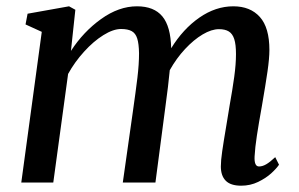

<svg xmlns="http://www.w3.org/2000/svg" viewBox="-20 -579 948 609"><path d="M865 -56.5Q856.5 -44 840 -29Q823.5 -14 798.8 -2Q774 10 745 10Q711.5 10 696 -5.8Q680.5 -21.5 680.5 -51Q680.5 -70 684.8 -99.2Q689 -128.5 698 -181.5L705 -224L708 -242.5Q717.5 -295.5 723 -335.5Q728.5 -375.5 728.5 -407.5Q728.5 -438 723 -455Q717.5 -472 705.8 -479.2Q694 -486.5 674.5 -486.5Q651 -486.5 622.8 -469.8Q594.5 -453 567 -423.5Q539.5 -394 518.5 -356.5Q514 -308.5 504.5 -239.5L473 0H369.5L401 -222Q410.5 -288.5 415.8 -332Q421 -375.5 421 -410Q420.5 -440.5 415.2 -457Q410 -473.5 397.8 -480.2Q385.5 -487 364 -487Q339 -487 307.8 -467.5Q276.5 -448 246.8 -415.2Q217 -382.5 196 -344.5L149 0H47.5L112.5 -478L61 -501.5L67.5 -535.5L199 -559L219 -548L205 -417.5Q244.5 -478.5 300.8 -518.8Q357 -559 414.5 -559Q468.5 -559 495 -527Q521.5 -495 523 -426Q560.5 -487 612.2 -523Q664 -559 720 -559Q774 -559 804.2 -525.2Q834.5 -491.5 834.5 -420.5Q834.5 -394 828.5 -352.5Q822.5 -311 811 -244.5Q800.5 -186.5 794.8 -148.8Q789 -111 787.5 -82.5Q786 -51 801.5 -51Q812.5 -51 824.2 -57.8Q836 -64.5 853 -80.5Z"/></svg>

Font: Merriweather Text
Style: Italic
Weight: 400
Italic angle: -7.8°
Designer: Eben Sorkin
Foundry: Eben Sorkin
Version: Version 2.100